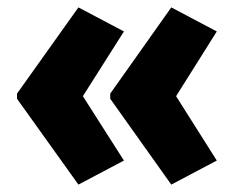

<svg xmlns="http://www.w3.org/2000/svg" viewBox="-20 -540 636 519"><path d="M26 -287V-273L192 -41L315 -106L204 -280L315 -455L192 -520ZM278 -287V-273L443 -41L566 -106L456 -280L566 -455L443 -520Z"/></svg>

Font: Noto Sans Sinhala UI Condensed Black
Style: Regular
Weight: 900
Width: 3
Designer: Jelle Bosma - Monotype Design Team
Foundry: Monotype Imaging Inc.
Version: Version 2.006